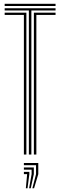

<svg xmlns="http://www.w3.org/2000/svg" viewBox="-20 -820 320 1019"><path d="M133.2 0V-764.5H4.8V-776.2H274.8V-764.5H146.5V0ZM106.8 0V-740.8H4.8V-752.8H120V0ZM159.8 0V-752.8H274.8V-740.8H173V0ZM4.8 -788.2V-800H274.8V-788.2ZM151.8 179.2 171.2 104.2V56.8H106.8V45H183.2V104.2L160.8 179.2ZM117.2 179.2 124 104.2H106.8V92.2H135.8V104.2L126 179.2ZM134.5 179.2 147.8 104.2V80.5H106.8V68.8H159.5V104.2L143.2 179.2Z"/></svg>

Font: Big Shoulders Inline Display Thin
Style: Regular
Weight: 400
Version: Version 2.002